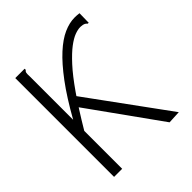

<svg xmlns="http://www.w3.org/2000/svg" viewBox="-178 -740 856 856"><g transform="rotate(-45 250.0 -312.0)"><path d="M52 -623H102H111V-616Q105 -612 103.5 -605.5Q102 -599 103 -582V-309Q154 -400 199.5 -461Q245 -522 285 -558.5Q325 -595 361 -611Q397 -627 430 -627Q437 -627 444 -626.5Q451 -626 459 -625L458 -575V-566H452Q448 -571 442 -574.5Q436 -578 421 -579Q420 -579 419 -579Q418 -579 416 -579Q402 -579 382 -571.5Q362 -564 336 -544.5Q310 -525 275.5 -487.5Q241 -450 198.5 -389Q156 -328 103 -239V0H52ZM147 -349 183 -380 460 0 399 3Z"/></g></svg>

Font: Inconsolata Light
Style: Regular
Weight: 300
Designer: Raph Levien, Cyreal, Brenton Simpson
Foundry: Raph Levien, Cyreal, Google
Version: Version 3.001